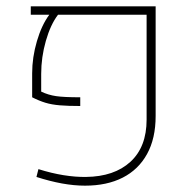

<svg xmlns="http://www.w3.org/2000/svg" viewBox="-20 -585 609 612"><path d="M251 6.8Q216.3 6.8 177.5 -0.2Q138.7 -7.3 96.2 -21L102.5 -45.9Q144.5 -32.7 182.6 -26.6Q220.7 -20.5 253.9 -21Q344.2 -22 395.8 -69.3Q447.3 -116.7 447.3 -203.6V-538.1H165Q141.1 -506.8 126.2 -454.8Q111.3 -402.8 111.3 -349.1V-293Q133.8 -282.2 158.7 -278.6Q183.6 -274.9 235.8 -274.9V-247.1Q196.8 -247.1 170.7 -249.3Q144.5 -251.5 124.5 -257.6Q104.5 -263.7 82.5 -274.9V-351.1Q82.5 -402.3 97.7 -453.9Q112.8 -505.4 137.2 -538.1H78.1V-564.9H476.1V-215.3Q476.1 -143.6 448.7 -94Q421.4 -44.4 371.1 -18.8Q320.8 6.8 251 6.8Z"/></svg>

Font: Heebo Thin
Style: Regular
Weight: 250
Designer: Oded Ezer
Foundry: Ezer Type House
Version: Version 3.100